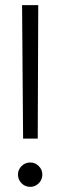

<svg xmlns="http://www.w3.org/2000/svg" viewBox="-20 -720 235 748"><path d="M129 -700 127 -180H70L66 -700ZM98 8Q78 8 64 -6Q50 -20 50 -40Q50 -59 64 -73Q78 -87 98 -87Q117 -87 131 -73Q145 -59 145 -40Q145 -20 131 -6Q117 8 98 8Z"/></svg>

Font: Kulim Park Light
Style: Regular
Weight: 300
Designer: Noponies / Dale Sattler
Foundry: Noponies
Version: Version 1.000; ttfautohint (v1.8.3)